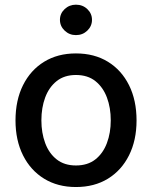

<svg xmlns="http://www.w3.org/2000/svg" viewBox="-20 -772 637 804"><path d="M297.9 11.2Q221.7 11.2 164.8 -23.7Q107.9 -58.6 76.4 -121.6Q44.9 -184.6 44.9 -267.6Q44.9 -352.1 76.4 -415.3Q107.9 -478.5 164.8 -513.4Q221.7 -548.3 297.9 -548.3Q375 -548.3 431.9 -513.4Q488.8 -478.5 520.3 -415.3Q551.8 -352.1 551.8 -267.6Q551.8 -184.6 520.3 -121.6Q488.8 -58.6 431.9 -23.7Q375 11.2 297.9 11.2ZM297.9 -79.1Q347.2 -79.1 379.4 -104.5Q411.6 -129.9 427.7 -172.9Q443.8 -215.8 443.8 -268.1Q443.8 -320.8 427.7 -363.8Q411.6 -406.7 379.4 -432.4Q347.2 -458 297.9 -458Q249.5 -458 217.3 -432.4Q185.1 -406.7 169.2 -363.8Q153.3 -320.8 153.3 -268.1Q153.3 -215.8 169.2 -172.9Q185.1 -129.9 217.3 -104.5Q249.5 -79.1 297.9 -79.1ZM297.9 -625Q270.5 -625 250.7 -643.8Q231 -662.6 231 -689Q231 -715.3 250.7 -733.9Q270.5 -752.4 297.9 -752.4Q326.2 -752.4 345.7 -733.9Q365.2 -715.3 365.2 -689Q365.2 -662.6 345.7 -643.8Q326.2 -625 297.9 -625Z"/></svg>

Font: Inter 17pt Medium
Style: Regular
Weight: 500
Version: Version 4.001;git-66647c0bb